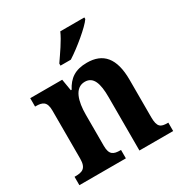

<svg xmlns="http://www.w3.org/2000/svg" viewBox="-177 -898 977 1030"><g transform="rotate(-30 311.5 -383.0)"><path d="M251 -619V-606H315C375 -644 468 -721 491 -756V-766H342C323 -721 279 -660 251 -619ZM18 0H306V-52H302C261 -52 237 -61 237 -117V-310C237 -392 257 -466 320 -466C373 -466 390 -416 390 -331V0H599V-52H595C553 -52 534 -61 534 -123V-355C534 -490 480 -549 381 -549C307 -549 267 -519 238 -464H233L221 -536H23V-484H27C68 -484 93 -475 93 -419V-121C93 -61 66 -52 24 -52H18Z"/></g></svg>

Font: Noto Serif Ethiopic SemiCondensed
Style: Bold
Weight: 700
Width: 4
Designer: Monotype Design Team
Foundry: Monotype Imaging Inc.
Version: Version 2.102